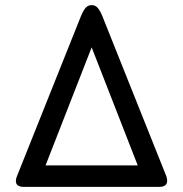

<svg xmlns="http://www.w3.org/2000/svg" viewBox="-20 -730 715 750"><path d="M42 -23Q42 -32 46 -41L297 -669Q306 -690 315 -700Q324 -710 338 -710Q352 -710 361 -700Q370 -690 379 -669L630 -41Q633 -32 633 -24Q633 0 602 0H73Q42 0 42 -23ZM518 -84 338 -545 158 -84Z"/></svg>

Font: Kodchasan SemiBold
Style: Regular
Weight: 600
Version: Version 1.000; ttfautohint (v1.6)